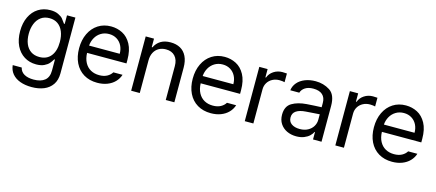

<svg xmlns="http://www.w3.org/2000/svg" viewBox="-53 -1070 4117 1811"><g transform="rotate(15 2005.5 -164.5)"><path d="M57.6 55.7H145.5Q154.3 95.7 189.7 116.2Q225.1 136.7 282.2 136.7Q352.5 136.7 390.6 105.5Q428.7 74.2 428.7 9.8V-97.7H421.9Q407.7 -73.7 392.1 -55.7Q376.5 -37.6 345.5 -22.7Q314.5 -7.8 267.6 -7.8Q202.6 -7.8 151.4 -39.6Q100.1 -71.3 71 -131.1Q42 -190.9 42 -272.5Q42 -352.5 70.8 -412.6Q99.6 -472.7 150.9 -504.9Q202.1 -537.1 268.6 -537.1Q314.9 -537.1 345.9 -522Q377 -506.8 390.4 -491Q403.8 -475.1 423.8 -446.3H430.7V-530.3H512.7V14.6Q512.7 80.6 482.7 124.3Q452.6 168 400.9 189Q349.1 210 282.2 210Q218.3 210 169.2 191.9Q120.1 173.8 91.3 139.2Q62.5 104.5 57.6 55.7ZM430.7 -269.5Q430.7 -326.7 413.1 -370.1Q395.5 -413.6 361.6 -437.7Q327.6 -461.9 279.3 -461.9Q230 -461.9 195.8 -436.5Q161.6 -411.1 144.3 -367.4Q127 -323.7 127 -269.5Q127 -213.9 144.3 -171.9Q161.6 -129.9 195.8 -106.4Q230 -83 279.3 -83Q351.6 -83 391.1 -132.1Q430.7 -181.2 430.7 -269.5Z M621.1 -260.7Q621.1 -341.8 651.1 -404.5Q681.2 -467.3 735.6 -502.2Q790 -537.1 861.3 -537.1Q921.4 -537.1 973.1 -510.5Q1024.9 -483.9 1057.4 -424.6Q1089.8 -365.2 1089.8 -272.5V-237.3H705.1Q707 -182.1 728 -143.1Q749 -104 785.4 -83.7Q821.8 -63.5 869.1 -63.5Q914.1 -63.5 945.1 -80.3Q976.1 -97.2 992.2 -124H1082Q1069.3 -84 1039.8 -53.5Q1010.3 -22.9 966.6 -6.1Q922.9 10.7 869.1 10.7Q793.5 10.7 737.3 -22.9Q681.2 -56.6 651.1 -118.2Q621.1 -179.7 621.1 -260.7ZM1004.9 -308.6Q1004.9 -353 987.1 -387.9Q969.2 -422.9 936.5 -442.9Q903.8 -462.9 861.3 -462.9Q816.9 -462.9 782.5 -441.9Q748 -420.9 728.3 -385.5Q708.5 -350.1 705.6 -308.6Z M1283.2 0H1199.2V-530.3H1280.3V-447.3H1287.1Q1307.1 -489.7 1345.5 -513.4Q1383.8 -537.1 1442.4 -537.1Q1497.1 -537.1 1537.1 -514.9Q1577.1 -492.7 1599.1 -447.8Q1621.1 -402.8 1621.1 -336.9V0H1537.1V-331.1Q1537.1 -392.6 1505.4 -427.2Q1473.6 -461.9 1417 -461.9Q1377.9 -461.9 1347.7 -445.1Q1317.4 -428.2 1300.3 -395.8Q1283.2 -363.3 1283.2 -318.4Z M1730.5 -260.7Q1730.5 -341.8 1760.5 -404.5Q1790.5 -467.3 1845 -502.2Q1899.4 -537.1 1970.7 -537.1Q2030.8 -537.1 2082.5 -510.5Q2134.3 -483.9 2166.7 -424.6Q2199.2 -365.2 2199.2 -272.5V-237.3H1814.5Q1816.4 -182.1 1837.4 -143.1Q1858.4 -104 1894.8 -83.7Q1931.2 -63.5 1978.5 -63.5Q2023.4 -63.5 2054.4 -80.3Q2085.4 -97.2 2101.6 -124H2191.4Q2178.7 -84 2149.2 -53.5Q2119.6 -22.9 2075.9 -6.1Q2032.2 10.7 1978.5 10.7Q1902.8 10.7 1846.7 -22.9Q1790.5 -56.6 1760.5 -118.2Q1730.5 -179.7 1730.5 -260.7ZM2114.3 -308.6Q2114.3 -353 2096.4 -387.9Q2078.6 -422.9 2045.9 -442.9Q2013.2 -462.9 1970.7 -462.9Q1926.3 -462.9 1891.8 -441.9Q1857.4 -420.9 1837.6 -385.5Q1817.9 -350.1 1814.9 -308.6Z M2308.6 -530.3H2389.6V-449.2H2395.5Q2410.2 -489.7 2447.8 -514.4Q2485.4 -539.1 2532.2 -539.1Q2556.6 -539.1 2576.2 -537.1V-452.1Q2570.8 -454.1 2555.4 -456.1Q2540 -458 2525.4 -458Q2487.8 -458 2457.5 -441.9Q2427.2 -425.8 2409.9 -397.5Q2392.6 -369.1 2392.6 -334V0H2308.6Z M2831.5 -306.6Q2864.7 -309.1 2906 -311.3Q2947.3 -313.5 2975.1 -314.5V-357.4Q2975.1 -408.7 2944.6 -436.3Q2914.1 -463.9 2855 -463.9Q2806.6 -463.9 2775.9 -444.1Q2745.1 -424.3 2735.8 -392.6H2647.9Q2653.3 -435.1 2681.2 -467.8Q2709 -500.5 2755.1 -518.8Q2801.3 -537.1 2858.9 -537.1Q2935.1 -537.1 2996.6 -498.3Q3058.1 -459.5 3058.1 -349.6V0H2975.1V-72.3H2971.2Q2961.4 -51.8 2941.2 -32.5Q2920.9 -13.2 2888.4 -0.2Q2856 12.7 2813 12.7Q2762.2 12.7 2721.2 -6.8Q2680.2 -26.4 2656.2 -63.2Q2632.3 -100.1 2632.3 -150.4Q2632.3 -232.9 2688.7 -266.6Q2745.1 -300.3 2831.5 -306.6ZM2827.6 -62.5Q2873 -62.5 2906.5 -80.6Q2939.9 -98.6 2957.5 -128.4Q2975.1 -158.2 2975.1 -192.4V-245.6Q2963.4 -245.1 2910.6 -241.2L2841.3 -236.3Q2781.7 -232.4 2749 -210.4Q2716.3 -188.5 2716.3 -146.5Q2716.3 -106 2746.8 -84.2Q2777.3 -62.5 2827.6 -62.5Z M3192.9 -530.3H3273.9V-449.2H3279.8Q3294.4 -489.7 3332 -514.4Q3369.6 -539.1 3416.5 -539.1Q3440.9 -539.1 3460.4 -537.1V-452.1Q3455.1 -454.1 3439.7 -456.1Q3424.3 -458 3409.7 -458Q3372.1 -458 3341.8 -441.9Q3311.5 -425.8 3294.2 -397.5Q3276.9 -369.1 3276.9 -334V0H3192.9Z M3500 -260.7Q3500 -341.8 3530 -404.5Q3560.1 -467.3 3614.5 -502.2Q3668.9 -537.1 3740.2 -537.1Q3800.3 -537.1 3852.1 -510.5Q3903.8 -483.9 3936.3 -424.6Q3968.8 -365.2 3968.8 -272.5V-237.3H3584Q3585.9 -182.1 3606.9 -143.1Q3627.9 -104 3664.3 -83.7Q3700.7 -63.5 3748 -63.5Q3793 -63.5 3824 -80.3Q3855 -97.2 3871.1 -124H3960.9Q3948.2 -84 3918.7 -53.5Q3889.2 -22.9 3845.5 -6.1Q3801.8 10.7 3748 10.7Q3672.4 10.7 3616.2 -22.9Q3560.1 -56.6 3530 -118.2Q3500 -179.7 3500 -260.7ZM3883.8 -308.6Q3883.8 -353 3866 -387.9Q3848.1 -422.9 3815.4 -442.9Q3782.7 -462.9 3740.2 -462.9Q3695.8 -462.9 3661.4 -441.9Q3627 -420.9 3607.2 -385.5Q3587.4 -350.1 3584.5 -308.6Z"/></g></svg>

Font: WEMIX Pretendard
Style: Regular
Weight: 400
Designer: Base glyphs from Inter by Rasmus Andersson; Hangeul glyphs from Noto Sans CJK(Source Han Sans) by Jang Soo-young and Kan
Foundry: Kil Hyung-jin
Version: Version 1.000